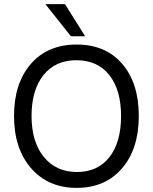

<svg xmlns="http://www.w3.org/2000/svg" viewBox="-20 -903 740 931"><path d="M393 -727H324L200 -883H295ZM350.5 -611Q248 -611 190.5 -538.5Q133 -466 133 -340.5Q133 -215 192.5 -142Q252 -69 353 -69Q454 -69 510.5 -141Q567 -213 567 -340Q567 -467 510 -539Q453 -611 350.5 -611ZM351.5 -687Q492 -687 572.5 -593.5Q653 -500 653 -340.5Q653 -181 571.5 -86.5Q490 8 352 8Q214 8 131 -87Q48 -182 48 -340.5Q48 -499 129.5 -593Q211 -687 351.5 -687Z"/></svg>

Font: Hind Mysuru
Style: Regular
Weight: 400
Designer: Manushi Parikh, Hitesh Malaviya
Foundry: Indian Type Foundry
Version: Version 0.703;PS 1.0;hotconv 1.0.86;makeotf.lib2.5.63406